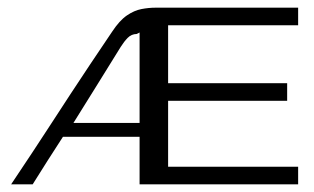

<svg xmlns="http://www.w3.org/2000/svg" viewBox="-20 -480 817 500"><path d="M9 0Q37.9 -43.4 64 -82.6Q90.1 -121.8 114.3 -159.4Q138.6 -197 163.5 -234.9Q188.4 -272.9 215.1 -312.9Q241.8 -352.9 272 -397.5Q291.1 -426.5 310.3 -439.7Q329.5 -452.8 348.4 -456.4Q367.2 -460 385.1 -460H756.4Q756.4 -448.3 756.4 -437.1Q756.4 -425.9 756.4 -414.2H417.8V-263.3H727.8V-217.5Q650.4 -217.5 573.2 -217.5Q496 -217.5 417.8 -217.5V-45.8H756.4V0Q653.1 0 549.9 0Q446.7 0 343.5 0V-123.7H143.9Q123.7 -92.8 104.1 -61.9Q84.5 -30.9 65.1 0ZM171.2 -159.8Q214.4 -159.8 257.7 -159.8Q301 -159.8 343.5 -159.8Q343.5 -219.5 343.5 -278Q343.5 -336.5 343.5 -395.4Q341.9 -394.4 340 -393.5Q338.2 -392.5 335.9 -391.5Q322.3 -391.3 312.6 -381.5Q303 -371.7 294.3 -357.8Q263.5 -308.4 232.9 -258.8Q202.3 -209.2 171.2 -159.8Z"/></svg>

Font: Genos Thin
Style: Regular
Weight: 100
Designer: Robert E. Leuschke
Foundry: Robert E. Leuschke
Version: Version 1.010